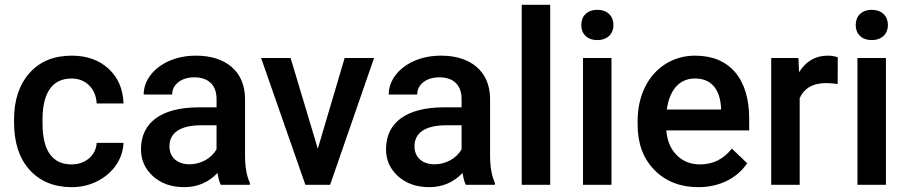

<svg xmlns="http://www.w3.org/2000/svg" viewBox="-20 -770 3780 800"><path d="M277.8 -85C199.7 -85 157.2 -140.6 157.2 -255.4V-274.4C157.7 -387.7 201.2 -442.9 277.8 -442.9C307.6 -442.9 332.5 -433.1 352.1 -413.6C371.1 -394 381.3 -369.1 382.8 -338.9H494.6C492.7 -398.4 472.2 -446.8 432.6 -483.4C393.1 -520 341.8 -538.1 278.8 -538.1C204.6 -538.1 146 -514.2 103 -465.8C60.1 -417.5 38.6 -353 38.6 -272.5V-260.3C38.6 -175.8 60.1 -109.9 103.5 -62C147 -14.2 205.6 9.8 279.3 9.8C317.4 9.8 353 1.5 385.7 -15.1C451.7 -48.3 492.2 -108.9 494.6 -174.8H382.8C381.3 -149.4 371.1 -127.9 351.6 -110.8C332 -93.8 307.6 -85 277.8 -85Z M1021 0V-8.3C1007.8 -36.6 1001 -74.7 1001 -122.1V-360.4C1000 -416.5 981 -460.4 944.3 -491.7C907.7 -522.5 858.4 -538.1 796.4 -538.1C755.9 -538.1 718.8 -530.8 686 -516.6C619.6 -487.8 578.6 -434.1 578.6 -376H697.3C697.3 -397 706.1 -414.1 723.1 -427.7C740.2 -440.9 762.7 -447.8 789.6 -447.8C852.1 -447.8 882.3 -412.1 882.3 -357.4V-322.8H809.6C653.8 -322.8 567.4 -260.7 567.4 -147.9C567.4 -103.5 584 -65.9 617.7 -35.6C651.4 -5.4 694.3 9.8 747.6 9.8C802.2 9.8 848.6 -9.8 886.2 -49.3C890.1 -26.4 894.5 -10.3 899.9 0ZM769.5 -85.4C718.8 -85.4 686 -114.7 686 -160.2C686 -216.3 730.5 -248 818.4 -248H882.3V-148.4C861.3 -109.9 816.4 -85.4 769.5 -85.4Z M1190.9 -528.3H1067.9L1252.4 0H1355.5L1538.6 -528.3H1416L1304.2 -150.4Z M2042 0V-8.3C2028.8 -36.6 2022 -74.7 2022 -122.1V-360.4C2021 -416.5 2002 -460.4 1965.3 -491.7C1928.7 -522.5 1879.4 -538.1 1817.4 -538.1C1776.9 -538.1 1739.7 -530.8 1707 -516.6C1640.6 -487.8 1599.6 -434.1 1599.6 -376H1718.3C1718.3 -397 1727.1 -414.1 1744.1 -427.7C1761.2 -440.9 1783.7 -447.8 1810.5 -447.8C1873 -447.8 1903.3 -412.1 1903.3 -357.4V-322.8H1830.6C1674.8 -322.8 1588.4 -260.7 1588.4 -147.9C1588.4 -103.5 1605 -65.9 1638.7 -35.6C1672.4 -5.4 1715.3 9.8 1768.6 9.8C1823.2 9.8 1869.6 -9.8 1907.2 -49.3C1911.1 -26.4 1915.5 -10.3 1920.9 0ZM1790.5 -85.4C1739.7 -85.4 1707 -114.7 1707 -160.2C1707 -216.3 1751.5 -248 1839.4 -248H1903.3V-148.4C1882.3 -109.9 1837.4 -85.4 1790.5 -85.4Z M2272.5 -750H2153.8V0H2272.5Z M2527.8 -528.3H2409.2V0H2527.8ZM2401.9 -665.5C2401.9 -629.9 2425.8 -603 2468.8 -603C2511.7 -603 2536.1 -629.9 2536.1 -665.5C2536.1 -702.1 2511.7 -729 2468.8 -729C2425.8 -729 2401.9 -702.1 2401.9 -665.5Z M2889.6 9.8C2977.5 9.8 3050.8 -26.9 3093.3 -89.8L3029.3 -150.9C2995.1 -106.9 2950.7 -85 2896.5 -85C2857.9 -85 2825.7 -97.7 2800.3 -123C2774.4 -148.4 2759.8 -183.1 2756.3 -226.6H3101.6V-274.4C3101.6 -358.4 3082 -423.3 3043 -469.2C3003.4 -515.1 2947.8 -538.1 2876 -538.1C2830.6 -538.1 2789.6 -526.4 2752.9 -503.4C2679.2 -457 2636.7 -370.6 2636.7 -265.1V-250.5C2636.7 -171.9 2660.2 -108.9 2707 -61.5C2753.4 -14.2 2814.5 9.8 2889.6 9.8ZM2875.5 -442.9C2941.4 -442.9 2979 -401.9 2984.4 -322.3V-313.5H2758.3C2769.5 -395 2810.5 -442.9 2875.5 -442.9Z M3470.7 -531.2C3459.5 -535.6 3445.8 -538.1 3428.7 -538.1C3377.9 -538.1 3338.4 -515.1 3309.6 -469.2L3306.6 -528.3H3193.4V0H3312V-361.3C3331.1 -402.8 3367.7 -423.8 3421.9 -423.8C3438.5 -423.8 3454.6 -422.4 3470.2 -419.9Z M3671.4 -528.3H3552.7V0H3671.4ZM3545.4 -665.5C3545.4 -629.9 3569.3 -603 3612.3 -603C3655.3 -603 3679.7 -629.9 3679.7 -665.5C3679.7 -702.1 3655.3 -729 3612.3 -729C3569.3 -729 3545.4 -702.1 3545.4 -665.5Z"/></svg>

Font: Shabnam Medium
Style: Regular
Weight: 500
Foundry: DejaVu fonts team - Redesigned by Saber Rastikerdar - Based on Vazir font
Version: Version 5.0.1